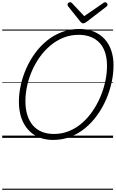

<svg xmlns="http://www.w3.org/2000/svg" viewBox="-20 -1247 1047 1737"><path d="M461 19Q390 19 333 -4.5Q276 -28 235.5 -72.5Q195 -117 173 -181Q151 -245 151 -327Q151 -400 168 -477Q185 -554 217.5 -627.5Q250 -701 297 -765.5Q344 -830 405 -879.5Q466 -929 540 -957Q614 -985 698 -985Q770 -985 827 -962Q884 -939 924 -896.5Q964 -854 985.5 -793Q1007 -732 1007 -655Q1007 -581 990 -502.5Q973 -424 940.5 -348.5Q908 -273 860.5 -206.5Q813 -140 752.5 -89.5Q692 -39 619 -10Q546 19 461 19ZM468 -35Q541 -35 605.5 -61.5Q670 -88 723.5 -135Q777 -182 818.5 -243Q860 -304 889 -373Q918 -442 933 -513Q948 -584 948 -651Q948 -719 931 -771.5Q914 -824 880.5 -859.5Q847 -895 799.5 -913.5Q752 -932 692 -932Q619 -932 555 -906.5Q491 -881 437 -836Q383 -791 341 -732.5Q299 -674 269.5 -606.5Q240 -539 225 -468.5Q210 -398 210 -331Q210 -260 227.5 -205Q245 -150 278 -112Q311 -74 359 -54.5Q407 -35 468 -35ZM930 -1227Q939 -1227 946 -1219.5Q953 -1212 953 -1205Q953 -1199 951 -1195.5Q949 -1192 944 -1188L763 -1049Q754 -1042 747 -1039Q740 -1036 732 -1036Q725 -1036 719.5 -1039.5Q714 -1043 708 -1050L596 -1190Q594 -1195 592.5 -1199Q591 -1203 591 -1206Q591 -1216 599.5 -1221.5Q608 -1227 615 -1227Q622 -1227 625.5 -1224Q629 -1221 634 -1216L742 -1101L909 -1216Q917 -1221 921 -1224Q925 -1227 930 -1227ZM0 460H1003V470H0ZM0 -20H1003V0H0ZM0 -505H1003V-500H0ZM0 -980H1003V-970H0Z"/></svg>

Font: Playwrite NO Guides
Style: Regular
Weight: 400
Designer: Veronika Burian, José Scaglione
Foundry: TypeTogether
Version: Version 1.003